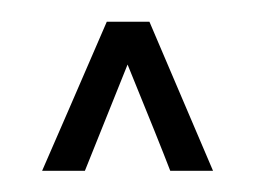

<svg xmlns="http://www.w3.org/2000/svg" viewBox="-20 -580 239 180"><path d="M80.1 -559.6Q89.8 -559.6 120.1 -559.6Q134.8 -525.4 179.7 -419.9Q169.9 -419.9 139.6 -419.9Q129.9 -445.3 99.6 -519.5Q89.8 -495.1 59.6 -419.9Q49.8 -419.9 44.9 -419.9Q40 -419.9 19.5 -419.9Q40 -466.8 80.1 -559.6Z"/></svg>

Font: Moonwalk
Style: Regular
Weight: 400
Designer: BarCoded
Foundry: BarCoded
Version: Version 1.0